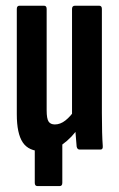

<svg xmlns="http://www.w3.org/2000/svg" viewBox="-20 -511 405 656"><path d="M108.1 124.8Q98.8 124.8 98.8 113.8V-60L192.9 -61.5V113.8Q192.9 124.8 183.6 124.8ZM125.5 6Q77.9 6 57.7 -24.5Q37.4 -54.9 37.4 -120.7V-480.5Q37.4 -491.5 46.8 -491.5H130.1Q139.4 -491.5 139.4 -480.5V-134.5Q139.4 -105.5 146 -95.7Q152.5 -85.8 167.6 -85.8Q186.2 -85.8 203.7 -99.6Q221.2 -113.4 236.5 -136.5L250.7 -77.7Q225.9 -40.8 193.2 -17.4Q160.4 6 125.5 6ZM252.2 0Q243.9 0 241.9 -10.2Q239.9 -28.4 238.2 -55.2Q236.5 -81.9 236.1 -97.9L226.1 -116.7V-480.5Q226.1 -491.5 236.4 -491.5H318.7Q328.1 -491.5 328.1 -480.5V-124.7Q328.1 -87 328.9 -58.9Q329.7 -30.8 331.1 -12.6Q332.4 0 323.1 0Z"/></svg>

Font: Sofia Sans Extra Condensed
Style: Regular
Weight: 400
Designer: Botio Nikoltchev, Ani Petrova
Foundry: lettersoup
Version: Version 4.101